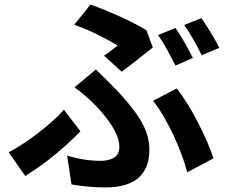

<svg xmlns="http://www.w3.org/2000/svg" viewBox="-20 -772 996 838"><path d="M746 -650Q755 -637 765.5 -620Q776 -603 786.5 -585Q797 -567 806 -549.5Q815 -532 822 -519L746 -486Q731 -515 710.5 -553Q690 -591 670 -619ZM859 -693Q868 -680 879 -663Q890 -646 901 -628Q912 -610 921.5 -593Q931 -576 937 -563L860 -531Q846 -561 825 -598Q804 -635 784 -663ZM434 -529Q451 -540 467 -552.5Q483 -565 493 -573Q462 -593 410 -619Q358 -645 304 -664L375 -752Q404 -742 437 -728.5Q470 -715 502 -700.5Q534 -686 564.5 -670.5Q595 -655 619 -640L647 -565Q637 -557 620 -543.5Q603 -530 583.5 -514.5Q564 -499 544.5 -484Q525 -469 511 -459ZM273 -93Q312 -81 348.5 -75.5Q385 -70 420 -70Q455 -70 478 -84Q501 -98 501 -132Q501 -165 480.5 -202Q460 -239 430 -275Q400 -311 366 -341.5Q332 -372 305 -391L399 -469Q419 -448 438 -430Q457 -412 475 -393Q551 -316 591.5 -250.5Q632 -185 632 -119Q632 -71 616.5 -39Q601 -7 575 11.5Q549 30 515 38Q481 46 444 46Q405 46 365.5 42.5Q326 39 292 33ZM797 -20Q788 -56 772.5 -97.5Q757 -139 737.5 -181Q718 -223 695 -262.5Q672 -302 648 -332L751 -386Q773 -359 797 -320.5Q821 -282 843 -239.5Q865 -197 883 -155.5Q901 -114 912 -81ZM331 -199Q291 -157 228.5 -104Q166 -51 90 -4L18 -107Q48 -123 82 -145.5Q116 -168 148 -192.5Q180 -217 209 -243Q238 -269 259 -293Z"/></svg>

Font: Kinto Sans
Style: Bold
Weight: 700
Designer: Authors: Ryoko NISHIZUKA  (kana & ideographs); Paul D. Hunt (Latin, Greek & Cyrillic); Wenlong ZHANG  (bopomofo); Sandol
Foundry: Adobe Systems Incorporated, ookami Inc.
Version: Version 0.001